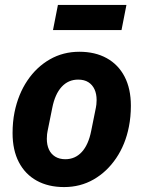

<svg xmlns="http://www.w3.org/2000/svg" viewBox="-20 -747 582 779"><path d="M240 12Q176 12 129 -14Q82 -40 56.5 -89Q31 -138 31 -207Q31 -230 33 -251Q35 -272 39 -292Q54 -365 91 -420Q128 -475 182 -506Q236 -537 302 -537Q366 -537 413 -511Q460 -485 485.5 -436Q511 -387 511 -318Q511 -296 509 -274.5Q507 -253 503 -233Q489 -161 451.5 -105.5Q414 -50 360 -19Q306 12 240 12ZM245 -101Q285 -101 312 -130.5Q339 -160 350 -216L369 -310Q370 -315 371 -323Q372 -331 372 -341Q372 -366 363.5 -384.5Q355 -403 338.5 -413.5Q322 -424 297 -424Q257 -424 230 -394.5Q203 -365 192 -309L173 -215Q172 -211 171 -202.5Q170 -194 170 -184Q170 -159 178.5 -140.5Q187 -122 204 -111.5Q221 -101 245 -101ZM195 -625 215 -727H493L473 -625Z"/></svg>

Font: IBM Plex Sans
Style: Italic
Weight: 400
Italic angle: -11.31°
Designer: Mike Abbink, Paul van der Laan, Pieter van Rosmalen
Foundry: Bold Monday
Version: Version 3.201